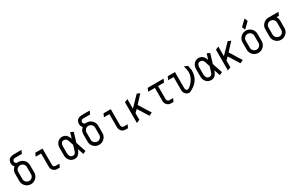

<svg xmlns="http://www.w3.org/2000/svg" viewBox="227 -2446 6283 4105"><g transform="rotate(-30 3369.0 -393.5)"><path d="M174.8 -185.1Q174.8 -140.1 207.5 -109.9Q240.7 -79.1 283.2 -79.1Q324.2 -79.1 355.5 -109.9Q385.7 -139.6 386.7 -185.1V-361.8Q385.7 -407.2 355.5 -437Q324.2 -467.8 277.3 -467.8Q236.3 -467.8 205.6 -437Q175.3 -406.7 174.8 -364.7V-361.8ZM96.7 -363.3Q96.7 -439.5 150.4 -493.2Q157.2 -500 164.6 -505.9L163.1 -507.3Q126 -546.4 126 -599.6Q126 -655.8 158.7 -694.8Q194.3 -737.3 299.8 -737.3H468.8L434.6 -659.2H265.6Q232.9 -659.2 215.8 -640.1Q202.6 -624.5 202.6 -605Q202.6 -585 214.4 -566.4Q227.1 -546.4 253.4 -546.4Q254.4 -546.4 255.9 -546.4Q269 -546.9 277.3 -546.9H280.3Q356.4 -546.9 410.6 -493.2Q464.8 -439.5 464.8 -363.3V-183.6Q464.8 -107.4 410.6 -53.7Q356.4 0 280.3 0Q204.1 0 150.4 -53.7Q96.7 -107.4 96.7 -183.6Z M989.3 0Q959 0 928.7 0Q871.6 0 834 -38.1Q794.9 -77.6 794.9 -134.8V-135.3V-459H660.2L694.3 -537.1H873V-135.3Q873.5 -110.8 889.6 -93.8Q904.8 -77.1 927.5 -76.7Q950.2 -76.2 1024.4 -76.2Z M1354 -466.8Q1317.9 -466.8 1299.8 -443.4Q1274.4 -409.2 1274.4 -364.7V-361.8V-185.1Q1274.4 -147.5 1296.9 -110.4Q1316.4 -78.1 1366.2 -78.1Q1413.6 -78.1 1435.5 -132.8L1480 -278.3L1437.5 -405.3Q1414.6 -466.8 1354 -466.8ZM1522 -151.4 1512.7 -120.1Q1461.9 0 1366.2 0Q1287.1 0 1241.7 -53.7Q1196.3 -107.4 1196.3 -183.6V-363.3Q1196.3 -450.2 1249 -502Q1294.4 -546.4 1353.5 -546.4Q1356.4 -546.4 1359.9 -546.4Q1473.1 -546.4 1519 -407.2L1561.5 -546.9L1630.9 -512.7L1561 -280.8L1643.6 -34.2L1572.8 0Z M1859.4 -185.1Q1859.4 -140.1 1892.1 -109.9Q1925.3 -79.1 1967.8 -79.1Q2008.8 -79.1 2040 -109.9Q2070.3 -139.6 2071.3 -185.1V-361.8Q2070.3 -407.2 2040 -437Q2008.8 -467.8 1961.9 -467.8Q1920.9 -467.8 1890.1 -437Q1859.9 -406.7 1859.4 -364.7V-361.8ZM1781.2 -363.3Q1781.2 -439.5 1835 -493.2Q1841.8 -500 1849.1 -505.9L1847.7 -507.3Q1810.5 -546.4 1810.5 -599.6Q1810.5 -655.8 1843.3 -694.8Q1878.9 -737.3 1984.4 -737.3H2153.3L2119.1 -659.2H1950.2Q1917.5 -659.2 1900.4 -640.1Q1887.2 -624.5 1887.2 -605Q1887.2 -585 1898.9 -566.4Q1911.6 -546.4 1938 -546.4Q1939 -546.4 1940.4 -546.4Q1953.6 -546.9 1961.9 -546.9H1964.8Q2041 -546.9 2095.2 -493.2Q2149.4 -439.5 2149.4 -363.3V-183.6Q2149.4 -107.4 2095.2 -53.7Q2041 0 1964.8 0Q1888.7 0 1835 -53.7Q1781.2 -107.4 1781.2 -183.6Z M2673.8 0Q2643.6 0 2613.3 0Q2556.2 0 2518.6 -38.1Q2479.5 -77.6 2479.5 -134.8V-135.3V-459H2344.7L2378.9 -537.1H2557.6V-135.3Q2558.1 -110.8 2574.2 -93.8Q2589.4 -77.1 2612.1 -76.7Q2634.8 -76.2 2709 -76.2Z M3100.1 -327.6 3281.7 -35.2 3204.6 0 3040.5 -263.2 2973.1 -197.8 2974.1 -34.2 2895 0V-512.7L2973.1 -546.9V-308.6L3204.6 -546.9L3274.9 -516.1Z M3862.3 -537.1 3828.1 -459H3680.7V-135.3Q3681.2 -110.8 3697.3 -93.8Q3712.4 -77.1 3735.1 -76.7Q3757.8 -76.2 3832 -76.2L3796.9 0H3736.3Q3679.2 0 3641.6 -38.1Q3602.5 -77.6 3602.5 -134.8V-135.3V-459H3436.5L3470.7 -537.1Z M4252.9 -108.4Q4397.5 -236.3 4397.5 -393.1Q4396.5 -459 4372.1 -529.8L4365.2 -547.4L4454.1 -511.7L4474.6 -396.5V-383.8V-382.8Q4474.6 -115.7 4199.2 0Q4142.1 0 4104.5 -38.1Q4065.4 -77.6 4065.4 -134.8V-135.3V-459H3930.7L3964.8 -537.1H4143.6V-135.3Q4144 -110.4 4160.2 -93.8Q4177.7 -75.7 4191.4 -75.7Q4194.8 -75.2 4198.2 -76.7Q4229 -89.8 4252.9 -108.4Z M4723.1 -466.8Q4687 -466.8 4668.9 -443.4Q4643.6 -409.2 4643.6 -364.7V-361.8V-185.1Q4643.6 -147.5 4666 -110.4Q4685.5 -78.1 4735.4 -78.1Q4782.7 -78.1 4804.7 -132.8L4849.1 -278.3L4806.6 -405.3Q4783.7 -466.8 4723.1 -466.8ZM4891.1 -151.4 4881.8 -120.1Q4831.1 0 4735.4 0Q4656.2 0 4610.8 -53.7Q4565.4 -107.4 4565.4 -183.6V-363.3Q4565.4 -450.2 4618.2 -502Q4663.6 -546.4 4722.7 -546.4Q4725.6 -546.4 4729 -546.4Q4842.3 -546.4 4888.2 -407.2L4930.7 -546.9L5000 -512.7L4930.2 -280.8L5012.7 -34.2L4941.9 0Z M5346.2 -327.6 5527.8 -35.2 5450.7 0 5286.6 -263.2 5219.2 -197.8 5220.2 -34.2 5141.1 0V-512.7L5219.2 -546.9V-308.6L5450.7 -546.9L5521 -516.1Z M5864.7 -650.9 6004.4 -786.6 6035.6 -707 5896 -571.3ZM5790 -185.1Q5790 -140.1 5822.8 -109.9Q5856 -79.1 5898.4 -79.1Q5939.5 -79.1 5970.7 -109.9Q6001 -139.6 6002 -185.1V-361.8Q6001 -407.2 5970.7 -437Q5939.5 -467.8 5892.6 -467.8Q5851.6 -467.8 5820.8 -437Q5790.5 -406.7 5790 -364.7V-361.8ZM5711.9 -363.3Q5711.9 -439.5 5765.6 -493.2Q5819.3 -546.9 5895.5 -546.9Q5971.7 -546.9 6025.9 -493.2Q6080.1 -439.5 6080.1 -363.3V-183.6Q6080.1 -107.4 6025.9 -53.7Q5971.7 0 5895.5 0Q5819.3 0 5765.6 -53.7Q5711.9 -107.4 5711.9 -183.6Z M6273.4 -363.3Q6273.4 -439.5 6327.1 -493.2Q6380.9 -546.9 6457 -546.9H6703.6L6669.4 -468.8H6608.4Q6641.6 -422.9 6641.6 -363.3V-183.6Q6641.6 -107.4 6587.4 -53.7Q6533.2 0 6457 0Q6380.9 0 6327.1 -53.7Q6273.4 -107.4 6273.4 -183.6ZM6351.6 -185.1Q6351.6 -140.1 6384.3 -109.9Q6417.5 -79.1 6460 -79.1Q6501 -79.1 6532.2 -109.9Q6562.5 -139.6 6563.5 -185.1V-361.8Q6562.5 -407.2 6532.2 -437Q6501 -467.8 6454.1 -467.8Q6413.1 -467.8 6382.3 -437Q6352.1 -406.7 6351.6 -364.7V-361.8Z"/></g></svg>

Font: NovaMono
Style: Regular
Weight: 400
Monospace: yes
Version: Version 1.2